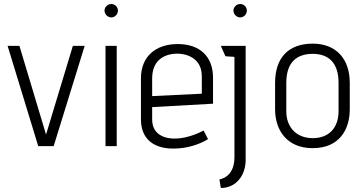

<svg xmlns="http://www.w3.org/2000/svg" viewBox="-20 -730 1800 959"><path d="M248 0 403 -501H344L210 -58L77 -501H18L171 0Z M536 -643C554 -643 569 -659 569 -677C569 -695 554 -710 536 -710C518 -710 502 -695 502 -677C502 -659 518 -643 536 -643ZM563 0V-501H507V0Z M997 -78C876 -14 740 -22 740 -134V-195L1044 -212V-342C1044 -447 979 -510 868 -510C759 -510 684 -449 684 -339V-134C684 -30 755 15 854 12C911 11 972 -6 1019 -35ZM988 -262 740 -250V-338C740 -429 800 -462 867 -462C907 -462 988 -443 988 -349Z M1151 56C1151 158 1076 166 1076 166C1076 166 1083 208 1083 209C1156 209 1204 151 1207 75V-501H1083L1106 -449L1151 -446ZM1180 -643C1198 -643 1213 -659 1213 -677C1213 -695 1198 -710 1180 -710C1162 -710 1146 -695 1146 -677C1146 -659 1162 -643 1180 -643Z M1727 -316C1727 -437 1658 -512 1542 -512C1421 -512 1354 -442 1354 -316V-184C1354 -82 1411 10 1542 10C1674 10 1727 -82 1727 -184ZM1671 -174C1671 -95 1626 -40 1542 -40C1460 -40 1410 -95 1410 -174V-316C1410 -421 1464 -461 1542 -461C1617 -461 1671 -421 1671 -316Z"/></svg>

Font: Advent Pro
Style: Regular
Weight: 400
Designer: Andreas Kalpakidis
Foundry: Andreas Kalpakidis
Version: Version 2.002 2008